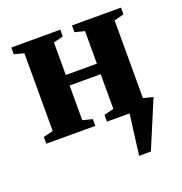

<svg xmlns="http://www.w3.org/2000/svg" viewBox="-120 -563 816 861"><g transform="rotate(-20 288.0 -133.0)"><path d="M455.1 193.4H398.9L423.8 0H315.9V-32.2L362.3 -43.9V-209.5H213.9V-43.9L260.3 -32.2V0H26.4V-32.2L72.8 -43.9V-415L26.4 -426.8V-459H260.3V-426.8L213.9 -415V-259.8H362.3V-415L315.9 -426.8V-459H549.8V-426.8L503.4 -415V-43.9L549.8 -32.2Z"/></g></svg>

Font: Tinos
Style: Bold
Weight: 700
Designer: Steve Matteson
Foundry: Monotype Imaging Inc.
Version: Version 1.23